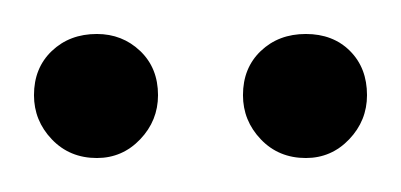

<svg xmlns="http://www.w3.org/2000/svg" viewBox="-20 -686 236 113"><path d="M37 -666Q52 -666 62.5 -656Q73 -646 73 -630Q73 -615 62.5 -604Q52 -593 37 -593Q21 -593 10.5 -604Q0 -615 0 -630Q0 -646 10.5 -656Q21 -666 37 -666ZM196 -630Q196 -615 185.5 -604Q175 -593 160 -593Q144 -593 133.5 -604Q123 -615 123 -630Q123 -646 133.5 -656Q144 -666 160 -666Q176 -666 186 -656Q196 -646 196 -630Z"/></svg>

Font: Dosis
Style: Regular
Weight: 400
Designer: Edgar Tolentino, Pablo Impallari, Igino Marini
Foundry: Edgar Tolentino, Pablo Impallari, Igino Marini
Version: Version 1.007